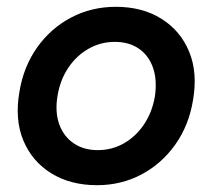

<svg xmlns="http://www.w3.org/2000/svg" viewBox="-20 -532 623 564"><path d="M265 12Q187 12 130.5 -23Q74 -58 48.5 -119.5Q23 -181 37 -262Q49 -336 89 -392.5Q129 -449 189 -480.5Q249 -512 320 -512Q398 -512 454 -477Q510 -442 535.5 -380.5Q561 -319 547 -238Q535 -164 495 -107.5Q455 -51 395.5 -19.5Q336 12 265 12ZM267 -91Q309 -91 344 -111Q379 -131 403 -166.5Q427 -202 435 -249Q442 -297 429.5 -333Q417 -369 388 -389Q359 -409 317 -409Q276 -409 240.5 -389Q205 -369 181 -333.5Q157 -298 149 -251Q141 -203 154 -167Q167 -131 196.5 -111Q226 -91 267 -91Z"/></svg>

Font: Figtree Light SemiBold
Style: Italic
Weight: 600
Italic angle: -9.5°
Version: Version 2.001;gftools[0.9.30]